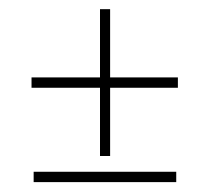

<svg xmlns="http://www.w3.org/2000/svg" viewBox="-20 -516 445 408"><path d="M192.5 -184.5V-496.5H214V-184.5ZM47 -329.5V-351.5H358V-329.5ZM51.5 -129V-151H354.5V-129Z"/></svg>

Font: Imbue 48pt Thin
Style: Regular
Weight: 250
Designer: Tyler Finck
Foundry: Etcetera Type Company
Version: Version 1.102